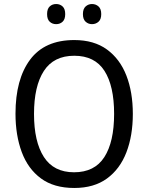

<svg xmlns="http://www.w3.org/2000/svg" viewBox="-20 -924 736 954"><path d="M640 -358Q640 -250 608 -167Q576 -84 511.5 -37Q447 10 349 10Q248 10 183.5 -37.5Q119 -85 88 -168.5Q57 -252 57 -359Q57 -530 129.5 -627.5Q202 -725 349 -725Q447 -725 511.5 -678Q576 -631 608 -548.5Q640 -466 640 -358ZM149 -358Q149 -220 198 -144Q247 -68 348 -68Q450 -68 498.5 -143.5Q547 -219 547 -358Q547 -497 499 -572Q451 -647 349 -647Q247 -647 198 -571.5Q149 -496 149 -358ZM214 -854Q214 -880 227 -892Q240 -904 259 -904Q278 -904 291 -892Q304 -880 304 -854Q304 -828 291 -816Q278 -804 259 -804Q240 -804 227 -816Q214 -828 214 -854ZM392 -854Q392 -880 405.5 -892Q419 -904 437 -904Q456 -904 469.5 -892Q483 -880 483 -854Q483 -828 469.5 -816Q456 -804 437 -804Q419 -804 405.5 -816Q392 -828 392 -854Z"/></svg>

Font: Noto Sans Gujarati SemiCondensed
Style: Regular
Weight: 400
Width: 4
Designer: Jelle Bosma - Monotype Design Team, Universal Thirst
Foundry: Monotype Imaging Inc.
Version: Version 2.106; ttfautohint (v1.8.4.7-5d5b)